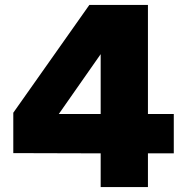

<svg xmlns="http://www.w3.org/2000/svg" viewBox="-20 -760 766 780"><path d="M389 0V-137L34 -138V-302L343 -740H581V-297H686V-137H581V0ZM219 -297H389V-540Z"/></svg>

Font: Be Vietnam Pro Black
Style: Regular
Weight: 900
Designer: Lam Bao, Tony Le, Vietanh Nguyen
Foundry: Yellow Type Foundry
Version: Version 1.002; ttfautohint (v1.8.3)